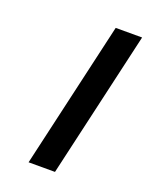

<svg xmlns="http://www.w3.org/2000/svg" viewBox="-103 -558 481 615"><g transform="rotate(20 137.5 -250.0)"><path d="M70 0 185 -500H275L160 0Z"/></g></svg>

Font: Perun
Style: Italic
Weight: 400
Italic angle: -12°
Foundry: Copyright (c) Stefan Peev, Context Ltd, 2016
Version: Version 1.027